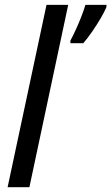

<svg xmlns="http://www.w3.org/2000/svg" viewBox="-20 -780 464 800"><path d="M11.7 0 173.8 -759.8H264.2L102.5 0ZM273.4 -600.1V-610.8Q285.2 -632.8 297.1 -659.2Q309.1 -685.5 319.3 -711.9Q329.6 -738.3 335.9 -759.8H423.8L423.3 -750Q415 -730.5 399.2 -703.4Q383.3 -676.3 364.3 -648.7Q345.2 -621.1 327.1 -600.1Z"/></svg>

Font: Open Sans SemiCondensed Medium
Style: Italic
Weight: 500
Width: 4
Italic angle: -12°
Designer: Monotype Design Team
Foundry: Monotype Imaging Inc.
Version: Version 3.000